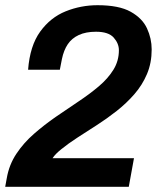

<svg xmlns="http://www.w3.org/2000/svg" viewBox="-22 -718 618 738"><path d="M-2 0 4 -33Q13 -85 41 -127Q69 -169 108.5 -203.5Q148 -238 192 -268.5Q236 -299 279 -327.5Q322 -356 357.5 -386Q393 -416 414 -450Q435 -484 435 -525Q435 -551 415 -573.5Q395 -596 347 -596Q308 -596 281 -583.5Q254 -571 238.5 -548Q223 -525 216 -491L208 -450H86Q93 -542 132.5 -596.5Q172 -651 230.5 -674.5Q289 -698 353 -698Q435 -698 480 -673Q525 -648 543 -609Q561 -570 561 -528Q561 -476 543 -433.5Q525 -391 494.5 -356Q464 -321 426.5 -291.5Q389 -262 350 -237Q311 -212 275.5 -189Q240 -166 213 -144Q203 -136 194.5 -127.5Q186 -119 180 -110H493L473 0Z"/></svg>

Font: Archivo Variable SemiBold
Style: Italic
Weight: 600
Italic angle: -10°
Designer: Hector Gatti
Foundry: Omnibus-Type
Version: Version 2.001